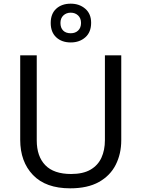

<svg xmlns="http://www.w3.org/2000/svg" viewBox="-20 -1015 771 1045"><path d="M640 -252Q640 -178 610 -118.5Q580 -59 518.5 -24.5Q457 10 362 10Q229 10 159.5 -62.5Q90 -135 90 -254V-714H180V-251Q180 -164 226.5 -116Q273 -68 367 -68Q432 -68 472.5 -91.5Q513 -115 532 -156.5Q551 -198 551 -252V-714H640ZM365 -784Q316 -784 286 -812Q256 -840 256 -890Q256 -940 286 -967.5Q316 -995 365 -995Q412 -995 444 -967.5Q476 -940 476 -891Q476 -840 444.5 -812Q413 -784 365 -784ZM365 -834Q390 -834 405.5 -849Q421 -864 421 -890Q421 -916 405 -931Q389 -946 365 -946Q341 -946 325 -931Q309 -916 309 -890Q309 -864 323.5 -849Q338 -834 365 -834Z"/></svg>

Font: Noto Sans Armenian
Style: Regular
Weight: 400
Designer: Monotype Design Team
Foundry: Monotype Imaging Inc.
Version: Version 2.007